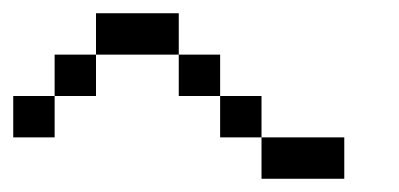

<svg xmlns="http://www.w3.org/2000/svg" viewBox="-20 -395 602 290"><path d="M0 -187.5V-250H62.5V-187.5ZM62.5 -250V-312.5H125V-250ZM125 -312.5V-375H187.5V-312.5ZM187.5 -312.5V-375H250V-312.5ZM250 -250V-312.5H312.5V-250ZM312.5 -187.5V-250H375V-187.5ZM437.5 -125V-187.5H500V-125ZM375 -125V-187.5H437.5V-125Z"/></svg>

Font: AprilSans
Style: Regular
Weight: 400
Designer: typesprite
Version: Version 1.001;PS 001.001;hotconv 1.0.88;makeotf.lib2.5.64775